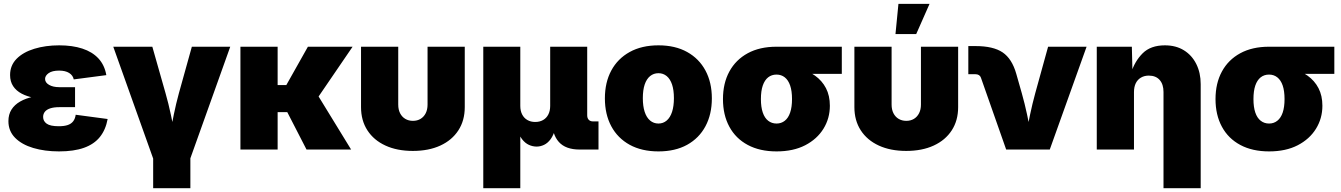

<svg xmlns="http://www.w3.org/2000/svg" viewBox="-20 -789 7076 1013"><path d="M291.5 9.8Q215.8 9.8 155.3 -8.3Q94.7 -26.4 59.6 -62Q24.4 -97.7 24.4 -149.9Q24.4 -185.1 40.5 -210.7Q56.6 -236.3 86.4 -253.4Q116.2 -270.5 157.5 -279.1Q198.7 -287.6 249 -287.6H376V-223.6H292.5Q264.6 -223.6 245.6 -217.5Q226.6 -211.4 217 -199.7Q207.5 -188 207.5 -171.9Q207.5 -149.9 226.3 -136.5Q245.1 -123 290 -123Q319.3 -123 337.6 -129.4Q356 -135.7 366.2 -149.2Q376.5 -162.6 379.4 -183.6L547.9 -161.1Q537.6 -104.5 507.1 -66.4Q476.6 -28.3 423.3 -9.3Q370.1 9.8 291.5 9.8ZM250 -265.1Q203.1 -265.1 163.6 -272.2Q124 -279.3 94.7 -294.7Q65.4 -310.1 49.3 -334.5Q33.2 -358.9 33.2 -393.1Q33.2 -443.8 67.6 -478.8Q102.1 -513.7 161.1 -531.7Q220.2 -549.8 292.5 -549.8Q361.8 -549.8 414.3 -532.7Q466.8 -515.6 499.3 -480.7Q531.7 -445.8 541 -392.6L369.1 -370.1Q364.7 -391.6 344.7 -404.1Q324.7 -416.5 292 -416.5Q255.4 -416.5 236.6 -403.1Q217.8 -389.6 217.8 -372.6Q217.8 -353.5 238.8 -341.3Q259.8 -329.1 292.5 -329.1H376V-265.1Z M791 55.7 577.6 -542.5H783.7L853.5 -296.9Q869.1 -242.2 881.3 -184.8Q893.6 -127.4 905.8 -61.5H873Q885.3 -127.4 897 -184.6Q908.7 -241.7 923.8 -296.9L992.2 -542.5H1194.8L981 55.7ZM788.1 204.1V-3.4H984.4V204.1Z M1444.8 -542.5V0H1248.5V-542.5ZM1840.3 -542.5 1604.5 -197.3H1406.2L1403.8 -340.3H1490.7L1604.5 -542.5ZM1597.2 0 1491.7 -205.1 1657.7 -285.2 1832.5 0Z M2158.2 7.3Q2075.2 7.3 2013.7 -21Q1952.1 -49.3 1918.5 -101.3Q1884.8 -153.3 1884.8 -223.6V-542.5H2081.1V-237.3Q2081.1 -210.9 2090.8 -191.7Q2100.6 -172.4 2118.2 -161.9Q2135.7 -151.4 2158.7 -151.4Q2181.6 -151.4 2199 -161.9Q2216.3 -172.4 2226.1 -191.7Q2235.8 -210.9 2235.8 -237.3V-542.5H2432.1V-223.6Q2432.1 -153.3 2398.4 -101.3Q2364.7 -49.3 2303.2 -21Q2241.7 7.3 2158.2 7.3Z M2529.8 204.1V-542.5H2725.1V-230.5Q2725.1 -204.1 2734.9 -185.1Q2744.6 -166 2762.5 -155.8Q2780.3 -145.5 2803.7 -145.5Q2827.6 -145.5 2845.5 -155.8Q2863.3 -166 2873 -185.1Q2882.8 -204.1 2882.8 -230.5V-542.5H3078.1V-180.7Q3078.1 -165.5 3086.2 -157Q3094.2 -148.4 3109.4 -148.4H3137.7V0H3038.1Q2964.4 0 2928.5 -40Q2892.6 -80.1 2892.6 -154.3V-203.6H2919.9Q2919.9 -148.9 2910.4 -112.5Q2900.9 -76.2 2885.3 -54.9Q2869.6 -33.7 2850.3 -24.7Q2831.1 -15.6 2811.5 -15.6Q2790.5 -15.6 2770.5 -24.7Q2750.5 -33.7 2734.1 -54.9Q2717.8 -76.2 2707.8 -112.5Q2697.8 -148.9 2697.8 -203.6H2725.1V204.1Z M3454.1 9.8Q3365.7 9.8 3302.2 -25.1Q3238.8 -60.1 3205.1 -123Q3171.4 -186 3171.4 -270Q3171.4 -354 3205.1 -416.7Q3238.8 -479.5 3302.2 -514.6Q3365.7 -549.8 3454.1 -549.8Q3542.5 -549.8 3605.5 -514.6Q3668.5 -479.5 3702.1 -416.7Q3735.8 -354 3735.8 -270Q3735.8 -186 3702.1 -123Q3668.5 -60.1 3605.5 -25.1Q3542.5 9.8 3454.1 9.8ZM3454.1 -137.2Q3479 -137.2 3497.6 -153.1Q3516.1 -168.9 3525.9 -199Q3535.6 -229 3535.6 -271Q3535.6 -313.5 3525.9 -342.8Q3516.1 -372.1 3497.6 -387.5Q3479 -402.8 3454.1 -402.8Q3428.7 -402.8 3409.9 -387.5Q3391.1 -372.1 3381.3 -342.8Q3371.6 -313.5 3371.6 -271Q3371.6 -229 3381.3 -199Q3391.1 -168.9 3409.9 -153.1Q3428.7 -137.2 3454.1 -137.2Z M4077.1 9.8Q3988.8 9.8 3925.3 -24.2Q3861.8 -58.1 3828.1 -120.4Q3794.4 -182.6 3794.4 -266.1Q3794.4 -349.6 3828.1 -411.6Q3861.8 -473.6 3925 -508.1Q3988.3 -542.5 4076.7 -542.5H4421.4V-399.4H4183.6L4076.7 -395.5Q4051.3 -395.5 4032.7 -380.9Q4014.2 -366.2 4004.4 -337.6Q3994.6 -309.1 3994.6 -266.1Q3994.6 -224.1 4004.4 -195.3Q4014.2 -166.5 4033 -151.9Q4051.8 -137.2 4077.1 -137.2Q4102.1 -137.2 4120.6 -151.9Q4139.2 -166.5 4148.9 -195.3Q4158.7 -224.1 4158.7 -266.1Q4158.7 -309.1 4148.9 -337.6Q4139.2 -366.2 4120.6 -380.9Q4102.1 -395.5 4077.1 -395.5V-443.8Q4139.2 -443.8 4190.7 -430.4Q4242.2 -417 4279.8 -390.1Q4317.4 -363.3 4337.9 -323.7Q4358.4 -284.2 4358.4 -231Q4358.4 -164.6 4324.7 -109.9Q4291 -55.2 4228.3 -22.7Q4165.5 9.8 4077.1 9.8Z M4761.2 7.3Q4678.2 7.3 4616.7 -21Q4555.2 -49.3 4521.5 -101.3Q4487.8 -153.3 4487.8 -223.6V-542.5H4684.1V-237.3Q4684.1 -210.9 4693.8 -191.7Q4703.6 -172.4 4721.2 -161.9Q4738.8 -151.4 4761.7 -151.4Q4784.7 -151.4 4802 -161.9Q4819.3 -172.4 4829.1 -191.7Q4838.9 -210.9 4838.9 -237.3V-542.5H5035.2V-223.6Q5035.2 -153.3 5001.5 -101.3Q4967.8 -49.3 4906.2 -21Q4844.7 7.3 4761.2 7.3ZM4704.6 -609.4 4720.2 -768.6H4884.3L4814 -609.4Z M5288.6 0 5155.3 -379.4Q5152.3 -388.2 5144.8 -392.8Q5137.2 -397.5 5126 -397.5H5088.9V-545.9H5127.4Q5220.7 -545.9 5270 -512.5Q5319.3 -479 5341.8 -399.9L5371.1 -296.9Q5386.7 -241.7 5398.9 -184.6Q5411.1 -127.4 5423.3 -61.5H5391.1Q5402.8 -127.4 5414.8 -184.6Q5426.8 -241.7 5441.9 -296.9L5509.8 -542.5H5712.9L5518.6 0Z M5962.9 -302.7V0H5766.6V-542.5H5951.7L5955.1 -402.8H5947.3Q5966.3 -465.3 6008.5 -507.6Q6050.8 -549.8 6126 -549.8Q6184.1 -549.8 6226.3 -523.7Q6268.6 -497.6 6291.7 -451.2Q6314.9 -404.8 6314.9 -345.2V204.1H6118.7V-303.7Q6118.7 -344.2 6098.4 -367.2Q6078.1 -390.1 6041 -390.1Q6017.6 -390.1 5999.8 -379.6Q5981.9 -369.1 5972.4 -349.9Q5962.9 -330.6 5962.9 -302.7Z M6675.8 9.8Q6587.4 9.8 6523.9 -24.2Q6460.4 -58.1 6426.8 -120.4Q6393.1 -182.6 6393.1 -266.1Q6393.1 -349.6 6426.8 -411.6Q6460.4 -473.6 6523.7 -508.1Q6586.9 -542.5 6675.3 -542.5H7020V-399.4H6782.2L6675.3 -395.5Q6649.9 -395.5 6631.3 -380.9Q6612.8 -366.2 6603 -337.6Q6593.3 -309.1 6593.3 -266.1Q6593.3 -224.1 6603 -195.3Q6612.8 -166.5 6631.6 -151.9Q6650.4 -137.2 6675.8 -137.2Q6700.7 -137.2 6719.2 -151.9Q6737.8 -166.5 6747.6 -195.3Q6757.3 -224.1 6757.3 -266.1Q6757.3 -309.1 6747.6 -337.6Q6737.8 -366.2 6719.2 -380.9Q6700.7 -395.5 6675.8 -395.5V-443.8Q6737.8 -443.8 6789.3 -430.4Q6840.8 -417 6878.4 -390.1Q6916 -363.3 6936.5 -323.7Q6957 -284.2 6957 -231Q6957 -164.6 6923.3 -109.9Q6889.6 -55.2 6826.9 -22.7Q6764.2 9.8 6675.8 9.8Z"/></svg>

Font: Inter 16pt Black
Style: Regular
Weight: 900
Version: Version 4.001;git-66647c0bb